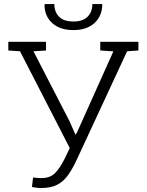

<svg xmlns="http://www.w3.org/2000/svg" viewBox="-20 -917 723 947"><path d="M183.6 10.3Q172.4 10.3 157.7 8.5Q143.1 6.8 137.7 4.9L143.1 -42Q148.9 -40.5 161.9 -39.6Q174.8 -38.6 184.1 -38.6Q226.6 -38.6 251 -62.7Q275.4 -86.9 298.8 -134.3L324.2 -186.5L78.6 -664.1L21 -668V-710.9H207V-668L145 -664.1L321.8 -321.3L352.5 -252.4L359.4 -262.7L539.1 -663.6L474.6 -668V-710.9H662.6V-668L606.9 -664.1L355 -121.6Q335.4 -80.6 314 -51Q292.5 -21.5 261.7 -5.6Q231 10.3 183.6 10.3ZM342.3 -768.6Q275.4 -768.6 237.3 -803.5Q199.2 -838.4 199.7 -894L200.7 -897H248Q248 -858.9 270.8 -835Q293.5 -811 342.3 -811Q389.2 -811 412.4 -835Q435.5 -858.9 435.5 -897H483.4L484.4 -894Q483.9 -838.4 446 -803.5Q408.2 -768.6 342.3 -768.6Z"/></svg>

Font: Roboto Slab Light
Style: Regular
Weight: 300
Designer: Google
Version: Version 2.000; ttfautohint (v1.8.1.43-b0c9)